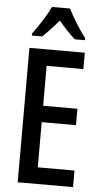

<svg xmlns="http://www.w3.org/2000/svg" viewBox="-62 -1029 536 1016"><g transform="rotate(5 206.0 -521.0)"><path d="M366 -51H72V-765H366V-678H171V-466H353V-379H171V-139H366ZM268 -991Q284 -958 309.5 -917Q335 -876 361 -842V-831H307Q287 -849 264.5 -872.5Q242 -896 220 -923Q197 -896 174 -871.5Q151 -847 134 -831H79V-842Q105 -876 131.5 -918Q158 -960 172 -991Z"/></g></svg>

Font: Noto Sans Tamil UI ExtraCondensed Medium
Style: Regular
Weight: 500
Width: 2
Designer: Jelle Bosma - Monotype Design Team
Foundry: Monotype Imaging Inc.
Version: Version 2.004; ttfautohint (v1.8.4.7-5d5b)